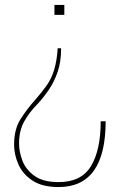

<svg xmlns="http://www.w3.org/2000/svg" viewBox="-20 -550 480 776"><path d="M240 -490H200V-530H240ZM217 206Q151 206 111.5 180Q72 154 54.5 114.5Q37 75 37 35Q37 -28 63 -68.5Q89 -109 120 -144Q144 -171 166 -201Q208 -257 213 -355H227Q227 -300 213 -259.5Q199 -219 177.5 -187.5Q156 -156 132 -130Q99 -97 78 -59.5Q57 -22 57 30Q57 63 70.5 99Q84 135 119 160.5Q154 186 217 186Q309 186 348 121Q387 56 387 -60H407Q407 206 217 206Z"/></svg>

Font: Tanohe Sans Thin
Style: Regular
Weight: 100
Designer: Village Type and Design LLC & Cristiano Sobral
Foundry: Cooper Hewitt Smithsonian Design Museum
Version: Version 1.00;September 29, 2021;FontCreator 13.0.0.2655 64-b